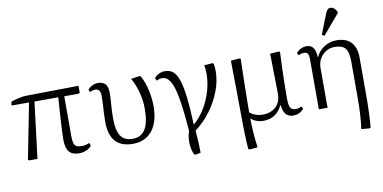

<svg xmlns="http://www.w3.org/2000/svg" viewBox="-89 -1053 3075 1541"><g transform="rotate(-10 1449.0 -282.5)"><path d="M480 14Q425 14 399.5 -17.5Q374 -49 374 -115Q374 -143 376 -186Q378 -229 382 -295Q386 -361 393 -458H199L143 0H76L66 -6L155 -458H12L17 -489Q33 -495 56 -501Q79 -507 101.5 -511Q124 -515 140 -515L569 -521V-464L559 -458H442Q442 -372 442 -288.5Q442 -205 442 -131Q442 -77 456 -58.5Q470 -40 511 -40Q543 -40 574 -54L583 -30Q566 -9 538.5 2.5Q511 14 480 14Z M919 14Q730 14 730 -198Q730 -242 732 -274Q734 -306 736 -337.5Q738 -369 738 -410Q738 -467 697 -467Q676 -467 651 -455L642 -477Q680 -516 727 -516Q806 -516 806 -425Q806 -385 803.5 -356Q801 -327 799 -294.5Q797 -262 797 -211Q797 -115 827.5 -70.5Q858 -26 923 -26Q994 -26 1027.5 -80.5Q1061 -135 1061 -251Q1061 -315 1043 -382.5Q1025 -450 995 -502L1065 -513L1075 -507Q1102 -460 1118 -391.5Q1134 -323 1134 -255Q1134 -128 1077.5 -57Q1021 14 919 14Z M1390 186Q1369 147 1366 95Q1363 43 1380 -10Q1367 -180 1349.5 -279.5Q1332 -379 1305.5 -422Q1279 -465 1239 -465Q1221 -465 1194 -453L1185 -476Q1220 -516 1274 -516Q1312 -516 1338.5 -493.5Q1365 -471 1382.5 -418.5Q1400 -366 1410.5 -277Q1421 -188 1426 -56H1429Q1479 -98 1517 -160.5Q1555 -223 1576.5 -295Q1598 -367 1598 -438Q1598 -482 1591 -508L1659 -513L1668 -507Q1674 -484 1674 -446Q1674 -367 1643.5 -286Q1613 -205 1559 -131.5Q1505 -58 1432 -3Q1436 40 1438.5 91Q1441 142 1441 178Q1411 187 1390 186Z M1833 221 1823 216Q1819 169 1816.5 99Q1814 29 1814 -50Q1814 -65 1813.5 -102Q1813 -139 1812.5 -188.5Q1812 -238 1811.5 -290.5Q1811 -343 1810 -389.5Q1809 -436 1809 -468Q1809 -500 1809 -507L1880 -513L1889 -507Q1888 -469 1886.5 -416Q1885 -363 1884 -303.5Q1883 -244 1882 -184.5Q1881 -125 1881 -74Q1899 -56 1927 -46Q1955 -36 1984 -36Q2053 -36 2093.5 -74.5Q2134 -113 2134 -179Q2134 -197 2133.5 -232.5Q2133 -268 2132 -311.5Q2131 -355 2130.5 -396Q2130 -437 2129.5 -467.5Q2129 -498 2128 -507L2199 -513L2209 -507Q2206 -446 2204 -387.5Q2202 -329 2200.5 -267.5Q2199 -206 2199 -134Q2199 -76 2211 -55Q2223 -34 2256 -34Q2276 -34 2303 -47L2312 -24Q2276 14 2227 14Q2188 14 2167 -10Q2146 -34 2140 -86H2137Q2089 14 1983 14Q1954 14 1927 4Q1900 -6 1883 -22H1881Q1882 37 1886.5 98.5Q1891 160 1899 215Z M2810 221 2744 216Q2752 160 2755.5 96.5Q2759 33 2759 -38V-332Q2759 -409 2734 -440Q2709 -471 2646 -471Q2607 -471 2575.5 -451.5Q2544 -432 2525.5 -399Q2507 -366 2507 -325V0H2436V-411Q2436 -441 2427 -454Q2418 -467 2397 -467Q2377 -467 2351 -455L2342 -477Q2379 -516 2427 -516Q2497 -516 2500 -415H2503Q2525 -463 2571 -492Q2617 -521 2670 -521Q2748 -521 2789 -478Q2830 -435 2830 -352V-39Q2830 32 2827.5 97Q2825 162 2820 216ZM2583 -573 2563 -584 2626 -744Q2635 -766 2643.5 -776Q2652 -786 2669 -786Q2684 -786 2696 -776.5Q2708 -767 2720 -746V-735Z"/></g></svg>

Font: Literata 36pt Light
Style: Regular
Weight: 300
Designer: Latin by Veronika Burian and Jose Scaglione. Greek by Irene Vlachou. Cyrillic by Vera Evstafieva.
Foundry: TypeTogether
Version: Version 3.002